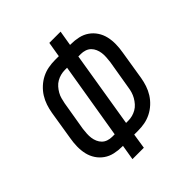

<svg xmlns="http://www.w3.org/2000/svg" viewBox="-200 -868 1001 1001"><g transform="rotate(-45 300.0 -367.5)"><path d="M202 0 216 -84H210Q182 -84 155 -90Q128 -96 106.5 -111Q85 -126 70.5 -148Q56 -170 50 -196Q44 -222 44.5 -250.5Q45 -279 50 -307L76 -468Q80 -492 88 -516Q96 -540 109.5 -561.5Q123 -583 142.5 -601Q162 -619 185 -630.5Q208 -642 232.5 -646.5Q257 -651 281 -651H310L324 -735H407L393 -651H399Q427 -651 454 -645Q481 -639 502.5 -624Q524 -609 538.5 -587Q553 -565 559 -539Q565 -513 564.5 -484.5Q564 -456 559 -428L533 -267Q529 -243 521 -219Q513 -195 499.5 -173.5Q486 -152 466.5 -134Q447 -116 424 -104.5Q401 -93 377 -88.5Q353 -84 328 -84H299L286 0ZM210 -157H228L298 -578H281Q266 -578 250.5 -574Q235 -570 221 -562Q207 -554 196 -541.5Q185 -529 177 -515Q169 -501 165 -486Q161 -471 158 -456L131 -295Q129 -279 128 -262.5Q127 -246 129 -231Q131 -216 137 -202Q143 -188 153.5 -177.5Q164 -167 179 -162Q194 -157 210 -157ZM312 -157H328Q344 -157 359 -161Q374 -165 388 -173Q402 -181 413 -193.5Q424 -206 432 -220Q440 -234 444.5 -249Q449 -264 451 -279L478 -440Q480 -456 481 -472.5Q482 -489 480 -504Q478 -519 472 -533Q466 -547 455.5 -557.5Q445 -568 430 -573Q415 -578 399 -578H381Z"/></g></svg>

Font: Iosevka Curly Extended
Style: Italic
Weight: 400
Width: 7
Italic angle: -9°
Monospace: yes
Designer: Belleve Invis
Foundry: Belleve Invis
Version: Version 11.1.0; ttfautohint (v1.8.3)